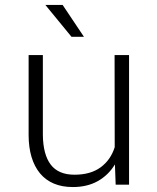

<svg xmlns="http://www.w3.org/2000/svg" viewBox="-20 -753 640 783"><path d="M448.7 -82.5Q422.4 -39.1 379.2 -14.6Q335.9 9.8 276.9 9.8Q232.9 9.8 199.5 -4.4Q166 -18.6 143.3 -45.9Q120.6 -73.2 108.6 -112.8Q96.7 -152.3 96.7 -203.1V-528.3H154.8V-202.1Q155.8 -122.6 187 -81.5Q218.3 -40.5 283.7 -40.5Q349.6 -40.5 390.6 -70.8Q431.6 -101.1 447.8 -152.8L447.3 -528.3H506.3V0H451.7ZM322.3 -603H271.5L165 -732.9H235.4Z"/></svg>

Font: TypoPRO Roboto Mono
Style: Regular
Weight: 300
Designer: Google
Version: Version 2.000986; 2015; ttfautohint (v1.3)